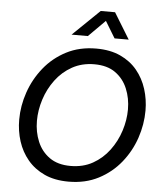

<svg xmlns="http://www.w3.org/2000/svg" viewBox="-63 -1017 912 1081"><g transform="rotate(5 393.5 -476.5)"><path d="M365 10Q286 10 228.5 -16.5Q171 -43 133 -88.5Q95 -134 76.5 -192Q58 -250 58 -314Q58 -392 84.5 -469Q111 -546 162 -609.5Q213 -673 287 -711.5Q361 -750 456 -750Q535 -750 592.5 -723.5Q650 -697 687.5 -651.5Q725 -606 743.5 -547.5Q762 -489 762 -426Q762 -348 736 -271Q710 -194 659 -130.5Q608 -67 534 -28.5Q460 10 365 10ZM368 -79Q439 -79 493.5 -109.5Q548 -140 586 -191Q624 -242 643.5 -303Q663 -364 663 -424Q663 -487 640.5 -541Q618 -595 572 -628Q526 -661 453 -661Q383 -661 328 -630.5Q273 -600 235 -549Q197 -498 177.5 -437Q158 -376 158 -316Q158 -253 180.5 -199Q203 -145 249.5 -112Q296 -79 368 -79ZM402 -816H310L462 -963H543L633 -816H553L496 -910Z"/></g></svg>

Font: Be Vietnam Pro Variable Thin
Style: Italic
Weight: 100
Italic angle: -12°
Designer: Lam Bao, Tony Le, Vietanh Nguyen
Foundry: Yellow Type Foundry
Version: Version 1.002